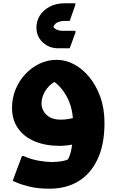

<svg xmlns="http://www.w3.org/2000/svg" viewBox="-20 -884 707 1165"><path d="M279 261Q212 261 162 249Q112 237 84.5 225Q57 213 57 213L113 63H124Q168 83 214.5 91Q261 99 292 99Q336 99 368 91.5Q400 84 427 61L379 107Q391 90 401.5 63.5Q412 37 418 -8.5Q424 -54 424 -128Q424 -174 415 -216Q406 -258 387 -294.5Q368 -331 340 -360.5Q312 -390 273 -410L361 -406Q299 -391 265.5 -347.5Q232 -304 232 -254Q232 -233 244 -210.5Q256 -188 281.5 -173Q307 -158 350 -158Q369 -158 389.5 -161Q410 -164 431 -170L437 -11Q413 -5 389 -2Q365 1 342 1Q257 1 191.5 -26Q126 -53 89.5 -105Q53 -157 53 -230Q53 -289 74.5 -341.5Q96 -394 133.5 -434Q171 -474 219.5 -497.5Q268 -521 324 -521Q377 -521 428 -494.5Q479 -468 521 -417.5Q563 -367 588.5 -296.5Q614 -226 614 -138Q614 -8 572.5 81Q531 170 456.5 215.5Q382 261 279 261ZM201 -716Q201 -757 222 -790Q243 -823 281.5 -843.5Q320 -864 373 -864H437V-854L403 -757H376Q347 -757 327 -747.5Q307 -738 297 -703L294 -739Q303 -715 320.5 -706Q338 -697 362 -697H438V-687L403 -591H332Q295 -591 265 -608Q235 -625 218 -653Q201 -681 201 -716Z"/></svg>

Font: Kufam ExtraBold
Style: Italic
Weight: 800
Italic angle: -11°
Designer: Artur Schmal
Foundry: Original Type
Version: Version 1.301; ttfautohint (v1.8.3)